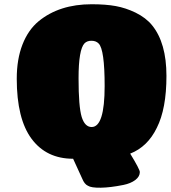

<svg xmlns="http://www.w3.org/2000/svg" viewBox="-20 -740 796 895"><path d="M58.1 -373Q58.1 -463.9 84.7 -532.2Q111.3 -600.6 160.2 -641.1Q256.8 -720.2 407.2 -720.2Q472.7 -720.2 519.5 -711.7Q566.4 -703.1 611.8 -681.2Q660.6 -657.2 689 -622.1Q755.9 -540 755.9 -386.2Q755.9 -232.9 710.9 -144Q668 -55.7 586.9 -23.9Q631.8 49.8 631.8 62Q631.8 83 610.6 99.1Q589.4 115.2 555.2 122.1Q494.6 134.3 450 135Q405.3 135.7 390.1 126Q373.5 118.7 362.8 91.8L320.8 0Q196.3 0 127.2 -93Q58.1 -186 58.1 -373ZM374 -538.1Q346.2 -508.8 346.2 -375Q346.2 -243.2 360.8 -194.8Q375.5 -147.9 407.2 -147.9Q467.8 -147.9 467.8 -338.9Q467.8 -509.3 439.9 -537.1Q427.7 -549.8 407 -550Q386.2 -550.3 374 -538.1Z"/></svg>

Font: GGS TheRock Black
Style: Regular
Weight: 900
Designer: Rodrigo Fuenzalida (2012); Goodgame Studios (2014)
Foundry: Rodrigo Fuenzalida,2012;  GGS,2014
Version: Version 1.002 | FøM Mod